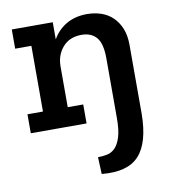

<svg xmlns="http://www.w3.org/2000/svg" viewBox="-78 -525 719 817"><g transform="rotate(-10 281.5 -116.5)"><path d="M29 -82H96V-366H26V-449H203V-375Q225 -414 263 -436Q301 -458 352 -458Q384 -458 412.5 -448.5Q441 -439 462 -419Q483 -399 495.5 -369Q508 -339 508 -297V0Q507 125 457 179.5Q407 234 296 223L293 150Q313 150 332.5 146Q352 142 367 127Q382 112 391.5 82Q401 52 401 0V-258Q401 -322 378.5 -348.5Q356 -375 314 -375Q262 -375 232.5 -341Q203 -307 203 -258V-82H270V0H29Z"/></g></svg>

Font: Zilla Slab SemiBold
Style: Regular
Weight: 600
Designer: Typotheque.com
Foundry: Typotheque type foundry
Version: Version 1.1; 2017